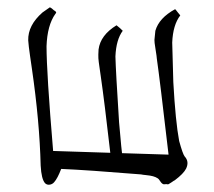

<svg xmlns="http://www.w3.org/2000/svg" viewBox="-20 -746 583 524"><path d="M116 -726Q119 -725 122.5 -722Q126 -719 127 -718Q137 -713 131 -708Q109 -677 107 -620Q107 -548 125 -334Q151 -333 203 -331.5Q255 -330 281 -329Q265 -469 255 -538Q254 -546 251.5 -562.5Q249 -579 248.5 -587Q248 -595 249 -611Q254 -650 298 -677Q301 -675 306.5 -670Q312 -665 315 -662Q297 -638 295 -592Q296 -552 305 -412Q306 -403 308.5 -373.5Q311 -344 313 -328Q334 -327 376.5 -326Q419 -325 440 -324Q416 -531 408 -586Q408 -590 404.5 -611.5Q401 -633 401.5 -637Q402 -641 404 -662Q414 -697 458 -721Q461 -718 465 -712.5Q469 -707 472 -704Q452 -678 450 -630L453 -522Q459 -414 469 -361Q479 -325 484 -319Q497 -305 488 -286Q481 -272 457 -254Q456 -254 447.5 -248Q439 -242 437.5 -243Q436 -244 427 -243Q422 -244 417.5 -251Q413 -258 411 -259Q405 -263 397.5 -265Q390 -267 379.5 -268Q369 -269 365 -270Q218 -282 147 -285Q137 -259 128 -249Q123 -243 115.5 -242Q108 -241 103 -246Q93 -257 91 -294Q88 -415 67 -559Q66 -566 62 -593.5Q58 -621 57 -636Q56 -677 96 -712Q115 -725 116 -726Z"/></svg>

Font: Miso
Style: Regular
Weight: 400
Version: Version 1.1